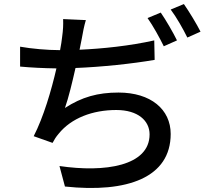

<svg xmlns="http://www.w3.org/2000/svg" viewBox="-20 -874 1040 946"><path d="M740 -675C620 -648 485 -634 372 -629L383 -684C388 -713 394 -745 403 -775L291 -780C292 -751 291 -727 286 -691C284 -674 281 -652 276 -627H274C213 -627 135 -634 79 -644V-546C132 -541 193 -538 258 -537C233 -428 194 -296 146 -203L239 -170C248 -187 256 -200 269 -215C331 -292 436 -332 553 -332C660 -332 717 -279 717 -212C717 -56 496 -23 273 -56L300 45C609 78 821 0 821 -214C821 -335 723 -418 564 -418C462 -418 383 -396 300 -342C318 -393 336 -468 352 -539C480 -544 632 -560 742 -579ZM707 -785C734 -747 767 -687 787 -646L852 -675C833 -714 797 -776 772 -812ZM821 -827C849 -790 882 -732 903 -689L968 -718C950 -754 912 -817 886 -854Z"/></svg>

Font: Genne Gothic Medium
Style: Regular
Weight: 500
Designer: Ryoko NISHIZUKA (kana & ideographs); Paul D. Hunt (Latin, Greek & Cyrillic); Wenlong ZHANG (bopomofo); Sandoll Communica
Foundry: Adobe Systems Incorporated
Version: Version 1.004;PS 1.004;hotconv 16.6.51;makeotf.lib2.5.65220